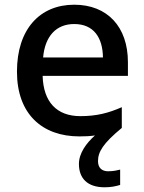

<svg xmlns="http://www.w3.org/2000/svg" viewBox="-20 -569 612 815"><path d="M396 115C396 76 417 40 497 -26V-114C440 -89 390 -76 321 -76C221 -76 164 -136 161 -247H523V-305C523 -455 436 -549 295 -549C150 -549 52 -446 52 -265C52 -84 160 10 317 10C341 10 363 9 383 6C347 38 315 81 315 127C315 188 351 226 424 226C451 226 470 222 490 216V151C478 154 461 158 439 158C413 158 396 144 396 115ZM295 -467C378 -467 416 -409 417 -325H163C171 -416 219 -467 295 -467Z"/></svg>

Font: Noto Sans Gujarati UI Medium
Style: Regular
Weight: 500
Designer: Jelle Bosma - Monotype Design Team, Universal Thirst
Foundry: Monotype Imaging Inc.
Version: Version 2.106